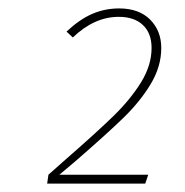

<svg xmlns="http://www.w3.org/2000/svg" viewBox="-20 -758 440 456"><path d="M363 -644Q363 -600 338 -558.5Q313 -517 274 -479Q235 -441 159 -375Q157 -373 121 -343H332L325 -322H92L95 -343L131 -375Q209 -443 249.5 -482.5Q290 -522 315 -562.5Q340 -603 340 -644Q340 -679 319.5 -698.5Q299 -718 262 -718Q204 -718 153 -669L138 -683Q169 -712 199 -725Q229 -738 263 -738Q310 -738 336.5 -711.5Q363 -685 363 -644Z"/></svg>

Font: FiraGO Thin
Style: Italic
Weight: 100
Italic angle: -8°
Designer: bBox Type GmbH
Foundry: bBox Type GmbH
Version: Version 1.001